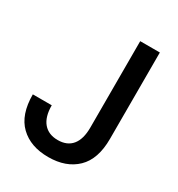

<svg xmlns="http://www.w3.org/2000/svg" viewBox="-166 -788 838 905"><g transform="rotate(30 253.0 -335.0)"><path d="M439.9 -210Q439.9 -99.6 383.3 -44.9Q326.7 9.8 230 9.8Q133.3 9.8 76.7 -44.9Q20 -99.6 20 -210H123Q123 -147.5 150.6 -114.7Q178.2 -82 229 -82Q279.8 -82 306.4 -114.5Q333 -147 333 -210V-680.2H439.9Z"/></g></svg>

Font: TASA Orbiter Text Medium
Style: Regular
Weight: 500
Designer: Weizhong Zhang
Version: Version 1.000;Glyphs 3.1.2 (3151)